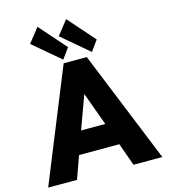

<svg xmlns="http://www.w3.org/2000/svg" viewBox="-155 -1245 1200 1365"><g transform="rotate(-15 445.0 -562.0)"><path d="M168 -1020 250 -1124 422.9 -928.2 367.2 -851.1ZM378.9 -1020 460.9 -1124 633.8 -928.2 578.1 -851.1ZM27.8 0 362.8 -825.2H533.2L868.2 0H655.8L596.2 -167H299.8L240.2 0ZM358.9 -332H537.1L448.2 -576.2Z"/></g></svg>

Font: Hussar Preview
Style: Bold
Weight: 700
Foundry: Cannot Into Space Fonts, PlusOne Fonts
Version: Version 2.29RC2 "Millennial"